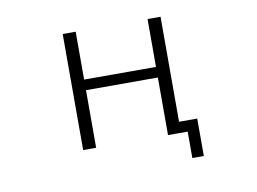

<svg xmlns="http://www.w3.org/2000/svg" viewBox="-71 -627 1143 853"><g transform="rotate(-10 500.0 -200.5)"><path d="M318.4 -258.8V1H259.8V-522.5H318.4V-306.6H642.6V-522.5H701.2V-48.8H783.2V120.1H731.4V1H696.3H676.8H642.6V-258.8Z"/></g></svg>

Font: Gen Shin Gothic Monospace Light
Style: Regular
Weight: 300
Designer: [Source Han Sans]
Ryoko NISHIZUKA  (kana & ideographs); Paul D. Hunt (Latin, Greek & Cyrillic); Wenlong ZHANG  (bopomofo
Version: Version 1.002.20150607